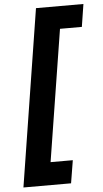

<svg xmlns="http://www.w3.org/2000/svg" viewBox="-62 -838 549 1024"><g transform="rotate(-5 212.5 -326.5)"><path d="M21 147H276L296 25H177L289 -679H406L425 -800H171Z"/></g></svg>

Font: Arthouse Owned
Style: Bold Italic
Weight: 700
Italic angle: -10°
Designer: Jeremy Tribby
Foundry: Tribby Type
Version: Version 1.000;PS 001.000;hotconv 1.0.88;makeotf.lib2.5.64775